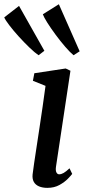

<svg xmlns="http://www.w3.org/2000/svg" viewBox="-100 -898 420 928"><path d="M129 10Q105.5 10 88.5 2.8Q71.5 -4.5 63.5 -18.8Q55.5 -33 57.5 -54.5Q60 -75 65 -109.5Q70 -144 76.8 -187.8Q83.5 -231.5 91 -281.2Q98.5 -331 106 -382.5Q113.5 -434 120 -483L59 -507.5L66 -544L217.5 -567L240.5 -556L170.5 -91.5Q168 -73.5 172.8 -64.5Q177.5 -55.5 186 -55.5Q196 -55.5 207.5 -62Q219 -68.5 236 -84.5L249 -57.5Q244 -50.5 228.2 -34.2Q212.5 -18 187.5 -4Q162.5 10 129 10ZM86.5 -631Q68.5 -643 42.5 -668Q16.5 -693 -9.8 -722Q-36 -751 -55.2 -776.2Q-74.5 -801.5 -79.5 -814L-8 -869.5L114.5 -652.5ZM255.5 -631Q238.5 -645 215 -672.2Q191.5 -699.5 168.2 -731Q145 -762.5 128.2 -789.2Q111.5 -816 107 -829L184.5 -877.5L285 -650Z"/></svg>

Font: Merriweather Medium
Style: Italic
Weight: 500
Italic angle: -7.8°
Version: Version 2.101